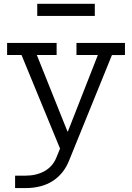

<svg xmlns="http://www.w3.org/2000/svg" viewBox="-20 -752 675 982"><path d="M371.1 -532.5H619.1V-470.6L552.5 -470.3L332.6 71Q305.5 138 249.1 174Q192.8 210 109.4 210H57.2V146.5H109.4Q165.6 146.5 207.4 123.4Q249.2 100.2 267.8 55L306.1 -38.3L293.4 23.3L90.1 -470.6H16.3V-532.5H269.6V-470.6H168.4L348 -22.2L282.6 -79.9H351.6L314 -45.8L480.5 -470.6H371.1ZM464.9 -732.4V-670.6H170.5V-732.4Z"/></svg>

Font: Hepta Slab ExtraLight
Style: Regular
Weight: 200
Designer: Michael LaGattuta
Foundry: Michael LaGattuta
Version: Version 1.100